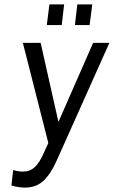

<svg xmlns="http://www.w3.org/2000/svg" viewBox="-20 -844 518 874"><path d="M478 -649H404L246 -289L165 -649H84L200 -193L179 -147C166 -117 152 -96 138 -83C124 -70 106 -63 85 -63C70 -63 56 -65 40 -70L32 0C54 7 74 10 93 10C128 10 157 -1 179 -22C201 -43 221 -74 239 -115ZM261 -730 272 -824H205L193 -730ZM388 -730 400 -824H332L321 -730Z"/></svg>

Font: Gamestation Condensed
Style: Italic
Weight: 400
Width: 3
Designer: Jonas Hecksher
Foundry: Jonas Hecksher, Playtypeª, e-types AS
Version: Version 1.003